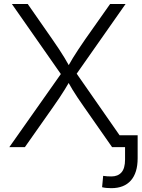

<svg xmlns="http://www.w3.org/2000/svg" viewBox="-20 -748 720 976"><path d="M27.3 0 307.1 -397V-346.2L40.5 -727.5H121.1L245.6 -548.8Q265.6 -520 280.3 -497.8Q294.9 -475.6 308.1 -453.9Q321.3 -432.1 336.4 -404.8H322.3Q337.4 -431.6 350.6 -453.4Q363.8 -475.1 378.9 -497.6Q394 -520 413.6 -548.8L539.6 -727.5H618.2L352.1 -348.1V-398.9L629.9 0H549.8L407.2 -204.1Q389.2 -230 375 -251Q360.8 -272 348.1 -293Q335.4 -314 320.8 -340.3H337.4Q322.8 -314.9 309.8 -293.9Q296.9 -272.9 282.7 -251.7Q268.6 -230.5 250 -204.1L106.4 0ZM545.9 208.5Q532.7 208.5 520.5 207.3Q508.3 206.1 499 203.6L504.4 146Q514.2 147.5 524.9 148.2Q535.6 148.9 546.4 148.9Q579.1 148.9 597.4 128.4Q615.7 107.9 615.7 63V0H573.2V-60.5H679.7V56.6Q679.7 130.4 645.3 169.4Q610.8 208.5 545.9 208.5Z"/></svg>

Font: Inter 16pt Light
Style: Regular
Weight: 300
Version: Version 4.001;git-66647c0bb